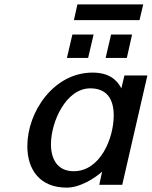

<svg xmlns="http://www.w3.org/2000/svg" viewBox="-20 -845 694 878"><path d="M618 -753 635 -825H334L318 -753ZM560 -580 584 -687H488L463 -580ZM383 -580 408 -687H311L286 -580ZM105 -177C105 -67 164 13 285 13C347 13 413 -30 447 -60L434 0H539L654 -500H549L535 -441C514 -482 476 -513 403 -513C226 -513 105 -334 105 -177ZM213 -185C213 -287 281 -441 393 -441C466 -441 500 -395 500 -317C500 -213 439 -62 317 -62C241 -62 213 -120 213 -185Z"/></svg>

Font: Perun Medium Italic
Style: Regular
Weight: 500
Italic angle: -12°
Foundry: Copyright (c) Stefan Peev, Context Ltd, 2016
Version: Version 1.026